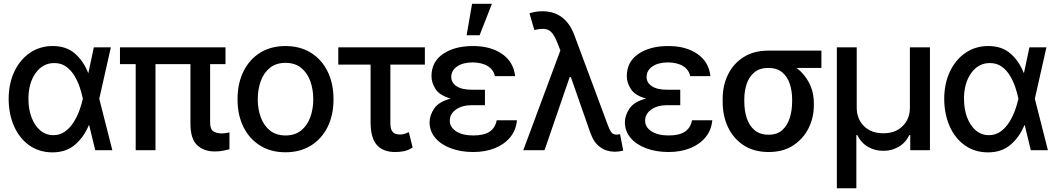

<svg xmlns="http://www.w3.org/2000/svg" viewBox="-20 -797 5607 1019"><path d="M255.9 11.7Q187 10.7 135.5 -25.6Q84 -62 55.2 -126Q26.4 -189.9 25.9 -272.5Q26.4 -355 56.6 -418.2Q86.9 -481.4 139.6 -517.1Q192.4 -552.7 259.8 -552.7Q331.5 -552.7 377.2 -513.2Q422.9 -473.6 447.8 -410.2H449.2L478 -545.9H568.4L506.8 -272.9L576.2 0H485.4L453.1 -133.3H451.7Q425.8 -69.8 377.9 -28.8Q330.1 12.2 255.9 11.7ZM130.9 -272.5Q130.9 -217.3 147.5 -173.6Q164.1 -129.9 193.8 -104.7Q223.6 -79.6 263.2 -79.6Q298.8 -79.6 325.7 -99.4Q352.5 -119.1 371.3 -149.2Q390.1 -179.2 401.9 -212.2Q413.6 -245.1 419.4 -271.5V-272.9V-274.4Q414.1 -300.8 403.6 -332.8Q393.1 -364.7 375.5 -394.3Q357.9 -423.8 331.5 -443.1Q305.2 -462.4 267.6 -462.4Q206.5 -461.9 168.7 -408.7Q130.9 -355.5 130.9 -272.5Z M1176.8 -545.9V-456.5H1095.2V-146.5Q1095.2 -110.4 1113.3 -99.6Q1131.3 -88.9 1154.8 -88.9Q1167 -88.9 1178.7 -90.8Q1190.4 -92.8 1197.8 -94.2V-4.9Q1184.6 -1.5 1164.8 2.7Q1145 6.8 1119.6 6.8Q1062 6.8 1026.4 -26.6Q990.7 -60.1 990.7 -140.6V-456.5H805.2V0H700.2V-456.5H616.7V-545.9Z M1495.1 11.2Q1418.5 11.2 1361.3 -23.9Q1304.2 -59.1 1272.5 -122.3Q1240.7 -185.5 1240.7 -270Q1240.7 -355 1272.5 -418.7Q1304.2 -482.4 1361.3 -517.6Q1418.5 -552.7 1495.1 -552.7Q1571.8 -552.7 1629.2 -517.6Q1686.5 -482.4 1718.3 -418.7Q1750 -355 1750 -270Q1750 -185.5 1718.3 -122.3Q1686.5 -59.1 1629.2 -23.9Q1571.8 11.2 1495.1 11.2ZM1495.1 -78.1Q1545.4 -78.1 1578.1 -104.5Q1610.8 -130.9 1626.7 -174.6Q1642.6 -218.3 1642.6 -270Q1642.6 -322.8 1626.7 -366.7Q1610.8 -410.6 1578.1 -437Q1545.4 -463.4 1495.1 -463.4Q1445.3 -463.4 1412.6 -437Q1379.9 -410.6 1364 -366.7Q1348.1 -322.8 1348.1 -270Q1348.1 -218.3 1364 -174.6Q1379.9 -130.9 1412.6 -104.5Q1445.3 -78.1 1495.1 -78.1Z M2234.9 -545.9V-454.1H2051.8V-143.1Q2052.2 -115.2 2060.1 -102.5Q2067.9 -89.8 2079.8 -86.4Q2091.8 -83 2104 -83Q2117.7 -83.5 2129.2 -87.4Q2140.6 -91.3 2149.9 -95.7L2169.9 -14.2Q2146 1 2124 5.4Q2102.1 9.8 2076.2 9.8Q2013.7 9.8 1980.5 -27.1Q1947.3 -64 1946.8 -146.5V-454.1H1775.4V-545.9Z M2484.9 -320.8H2553.7V-238.8H2484.9Q2433.1 -238.8 2400.1 -215.8Q2367.2 -192.9 2367.2 -156.2Q2367.2 -122.1 2400.9 -100.1Q2434.6 -78.1 2491.7 -78.1Q2548.3 -78.1 2578.4 -98.1Q2608.4 -118.2 2616.2 -158.7H2723.6Q2718.8 -106 2687.7 -68.4Q2656.7 -30.8 2606.2 -10.5Q2555.7 9.8 2491.7 9.8Q2425.8 9.8 2373.3 -9.8Q2320.8 -29.3 2290.5 -64.7Q2260.3 -100.1 2259.8 -147.9Q2260.3 -185.1 2284.2 -220.9Q2308.1 -256.8 2372.1 -273.9Q2313 -290.5 2291.5 -324.5Q2270 -358.4 2270 -392.6Q2270 -468.8 2331.3 -510.7Q2392.6 -552.7 2490.2 -552.7Q2584.5 -552.7 2645 -510.5Q2705.6 -468.3 2713.9 -393.1H2606.4Q2599.6 -426.8 2568.8 -446Q2538.1 -465.3 2487.8 -465.8Q2435.5 -465.3 2405.3 -443.8Q2375 -422.4 2375 -388.7Q2375 -358.4 2402.8 -339.6Q2430.7 -320.8 2484.9 -320.8ZM2456.5 -609.9 2485.4 -776.9H2590.8L2525.4 -609.9Z M2757.3 0 2954.1 -529.3 2938 -570.3Q2917.5 -623.5 2892.1 -637Q2866.7 -650.4 2815.9 -637.7L2790 -726.1Q2800.3 -730 2818.1 -733.6Q2835.9 -737.3 2857.9 -737.3Q2981 -737.3 3028.3 -610.4L3207.5 -128.9Q3214.8 -109.4 3223.6 -95.9Q3232.4 -82.5 3252.9 -82.5Q3264.2 -83 3271 -84.5L3287.6 2.4Q3264.6 8.3 3241.7 8.3Q3197.8 7.8 3164.8 -16.4Q3131.8 -40.5 3113.8 -90.3L3009.8 -387.7H3003.4L2870.1 0Z M3521.5 -320.8H3590.3V-238.8H3521.5Q3469.7 -238.8 3436.8 -215.8Q3403.8 -192.9 3403.8 -156.2Q3403.8 -122.1 3437.5 -100.1Q3471.2 -78.1 3528.3 -78.1Q3585 -78.1 3615 -98.1Q3645 -118.2 3652.8 -158.7H3760.3Q3755.4 -106 3724.4 -68.4Q3693.4 -30.8 3642.8 -10.5Q3592.3 9.8 3528.3 9.8Q3462.4 9.8 3409.9 -9.8Q3357.4 -29.3 3327.1 -64.7Q3296.9 -100.1 3296.4 -147.9Q3296.9 -185.1 3320.8 -220.9Q3344.7 -256.8 3408.7 -273.9Q3349.6 -290.5 3328.1 -324.5Q3306.6 -358.4 3306.6 -392.6Q3306.6 -468.8 3367.9 -510.7Q3429.2 -552.7 3526.9 -552.7Q3621.1 -552.7 3681.6 -510.5Q3742.2 -468.3 3750.5 -393.1H3643.1Q3636.2 -426.8 3605.5 -446Q3574.7 -465.3 3524.4 -465.8Q3472.2 -465.3 3441.9 -443.8Q3411.6 -422.4 3411.6 -388.7Q3411.6 -358.4 3439.5 -339.6Q3467.3 -320.8 3521.5 -320.8Z M3815.4 -258.8V-269.5Q3814.9 -342.8 3843.8 -401.4Q3872.6 -460 3926.8 -494.1Q3981 -528.3 4057.6 -528.3H4339.4V-436.5H4207.5Q4249 -405.8 4274.2 -357.2Q4299.3 -308.6 4299.3 -249V-238.3Q4299.3 -172.4 4271 -116Q4242.7 -59.6 4189.2 -24.9Q4135.7 9.8 4059.6 9.8Q3981.9 9.8 3927.2 -25.6Q3872.6 -61 3843.8 -121.8Q3814.9 -182.6 3815.4 -258.8ZM3930.2 -269.5V-258.8Q3930.2 -210.9 3943.1 -170.7Q3956.1 -130.4 3984.6 -106.2Q4013.2 -82 4059.6 -82Q4104 -82 4131.3 -106.2Q4158.7 -130.4 4171.4 -170.7Q4184.1 -210.9 4184.1 -258.8V-269.5Q4184.1 -314.5 4171.4 -352.5Q4158.7 -390.6 4130.9 -413.6Q4103 -436.5 4057.6 -436.5Q4012.7 -436.5 3984.4 -413.6Q3956.1 -390.6 3943.1 -352.5Q3930.2 -314.5 3930.2 -269.5Z M4421.4 202.1V-545.9H4526.9V-225.6Q4527.3 -165 4565.9 -127.2Q4604.5 -89.4 4668.5 -89.8Q4731.4 -89.4 4770.3 -127.4Q4809.1 -165.5 4809.1 -225.6V-545.9H4915.5V0H4811V-80.1H4806.2Q4786.1 -39.1 4749 -17.6Q4711.9 3.9 4668.5 3.4Q4624 3.9 4586.9 -17.6Q4549.8 -39.1 4529.8 -80.1H4524.9V202.1Z M5221.2 11.7Q5152.3 10.7 5100.8 -25.6Q5049.3 -62 5020.5 -126Q4991.7 -189.9 4991.2 -272.5Q4991.7 -355 5022 -418.2Q5052.2 -481.4 5105 -517.1Q5157.7 -552.7 5225.1 -552.7Q5296.9 -552.7 5342.5 -513.2Q5388.2 -473.6 5413.1 -410.2H5414.6L5443.4 -545.9H5533.7L5472.2 -272.9L5541.5 0H5450.7L5418.5 -133.3H5417Q5391.1 -69.8 5343.3 -28.8Q5295.4 12.2 5221.2 11.7ZM5096.2 -272.5Q5096.2 -217.3 5112.8 -173.6Q5129.4 -129.9 5159.2 -104.7Q5189 -79.6 5228.5 -79.6Q5264.2 -79.6 5291 -99.4Q5317.9 -119.1 5336.7 -149.2Q5355.5 -179.2 5367.2 -212.2Q5378.9 -245.1 5384.8 -271.5V-272.9V-274.4Q5379.4 -300.8 5368.9 -332.8Q5358.4 -364.7 5340.8 -394.3Q5323.2 -423.8 5296.9 -443.1Q5270.5 -462.4 5232.9 -462.4Q5171.9 -461.9 5134 -408.7Q5096.2 -355.5 5096.2 -272.5Z"/></svg>

Font: Inter Tight Medium
Style: Regular
Weight: 500
Designer: Rasmus Andersson
Foundry: rsms
Version: Version 3.004; ttfautohint (v1.8.4.7-5d5b)